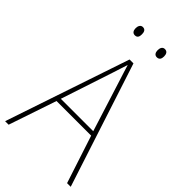

<svg xmlns="http://www.w3.org/2000/svg" viewBox="-269 -967 1043 1043"><g transform="rotate(45 252.0 -445.5)"><path d="M144 -859C144 -842 151 -828 168 -828C187 -828 192 -841 192 -859C192 -876 187 -891 168 -891C151 -891 144 -875 144 -859ZM313 -859C313 -842 320 -828 337 -828C356 -828 362 -842 362 -859C362 -876 356 -891 337 -891C320 -891 313 -876 313 -859ZM476 0H504L271 -715H241L0 0H27L120 -275H386ZM282 -601 377 -300H128L227 -600C236 -630 246 -657 255 -687C265 -653 274 -627 282 -601Z"/></g></svg>

Font: Noto Sans Arabic SemCond Thin
Style: Regular
Weight: 100
Width: 4
Designer: Monotype Design Team, Nadine Chahine, Nizar Qandah and Khaled Hosny
Foundry: Monotype Imaging Inc.
Version: Version 2.012